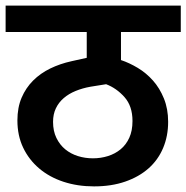

<svg xmlns="http://www.w3.org/2000/svg" viewBox="-30 -659 664 684"><path d="M401 -445Q431 -435 461 -417Q491 -399 515 -372Q539 -345 554 -308Q569 -271 569 -225Q569 -174 551 -131.5Q533 -89 499 -59Q465 -29 416 -12Q367 5 305 5Q246 5 196 -11.5Q146 -28 109.5 -59Q73 -90 52.5 -133Q32 -176 32 -230Q32 -276 47 -311Q62 -346 88 -372Q114 -398 149 -415Q184 -432 225 -441L279 -453V-545H-10V-639H614V-545H401ZM442 -228Q442 -281 413.5 -313Q385 -345 348 -359L292 -350Q264 -345 239.5 -335Q215 -325 197 -309.5Q179 -294 169 -273Q159 -252 159 -225Q159 -192 171 -167.5Q183 -143 202.5 -127Q222 -111 247.5 -103Q273 -95 301 -95Q329 -95 354.5 -103Q380 -111 399.5 -127Q419 -143 430.5 -168Q442 -193 442 -228Z"/></svg>

Font: Ek Mukta
Style: Bold
Weight: 700
Designer: Girish Dalvi and Yashodeep Gholap
Foundry: Ek Type
Version: Version 2.538;PS 1.002;hotconv 16.6.51;makeotf.lib2.5.65220;